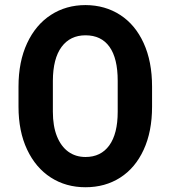

<svg xmlns="http://www.w3.org/2000/svg" viewBox="-20 -748 689 775"><path d="M54.7 -317.4V-398.4Q54.7 -499 89.4 -573.5Q124 -647.9 185.3 -687.7Q246.6 -727.5 325.2 -727.5Q404.3 -727.1 465.1 -687.7Q525.9 -648.4 559.8 -574.2Q593.8 -500 593.8 -398.4V-317.4Q593.8 -216.8 559.8 -143.3Q525.9 -69.8 465.1 -31Q404.3 7.8 325.2 7.8Q246.1 7.8 185.1 -31.5Q124 -70.8 89.4 -144.3Q54.7 -217.8 54.7 -317.4ZM455.1 -296.9V-421.9Q455.1 -512.7 421.9 -559.1Q388.7 -605.5 325.2 -605.5Q263.2 -605.5 228.5 -558.6Q193.8 -511.7 193.4 -421.9V-296.9Q193.4 -239.3 209.7 -198.2Q226.1 -157.2 255.6 -135.7Q285.2 -114.3 325.2 -114.3Q387.2 -114.3 421.1 -161.1Q455.1 -208 455.1 -296.9Z"/></svg>

Font: Reddit Sans Vanilla
Style: Bold
Weight: 700
Designer: Stephen Hutchings
Foundry: Reddit
Version: Version 1.013